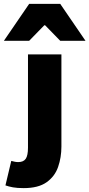

<svg xmlns="http://www.w3.org/2000/svg" viewBox="-84 -780 460 988"><path d="M38 188Q4 188 -17.5 184Q-39 180 -56 174L-26 48Q-15 51 -7 52.5Q1 54 10 54Q37 54 48.5 37Q60 20 60 -20V-500H232V-26Q232 30 215 79Q198 128 155.5 158Q113 188 38 188ZM-64 -570 66 -760H226L356 -570H226L148 -650H144L66 -570Z"/></svg>

Font: Source Sans 3 Black
Style: Regular
Weight: 900
Designer: Paul D. Hunt
Foundry: Adobe
Version: Version 3.046;hotconv 1.0.118;makeotfexe 2.5.65603